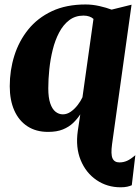

<svg xmlns="http://www.w3.org/2000/svg" viewBox="-20 -564 610 837"><path d="M506 252.5Q447 252.5 400.8 221Q354.5 189.5 331.8 134.2Q309 79 319 7.5L330 -65.5Q317 -45.5 298.8 -28Q280.5 -10.5 254.2 0.2Q228 11 189.5 11Q137 11 99.5 -13.5Q62 -38 42.2 -82.8Q22.5 -127.5 22.5 -188Q22.5 -257.5 42.5 -321.2Q62.5 -385 103.2 -435.5Q144 -486 206.2 -515.2Q268.5 -544.5 353 -544.5Q383 -544.5 413.8 -537.5Q444.5 -530.5 466.5 -522L553.5 -543.5L468.5 64.5Q462.5 108.5 470.5 126.2Q478.5 144 500.5 144Q518 144 533.5 137.2Q549 130.5 570 112.5L554.5 243.5Q546.5 247 534.8 249.8Q523 252.5 506 252.5ZM254 -65.5Q272 -65.5 288.5 -77Q305 -88.5 318.5 -106Q332 -123.5 339.5 -140L387.5 -481.5Q380 -488.5 369 -492.2Q358 -496 344 -496Q308 -496 281.8 -476Q255.5 -456 237.8 -422.2Q220 -388.5 209.8 -347Q199.5 -305.5 195 -262Q190.5 -218.5 190.5 -179Q190.5 -138.5 199 -113.5Q207.5 -88.5 222 -77Q236.5 -65.5 254 -65.5Z"/></svg>

Font: Merriweather 72pt Black
Style: Italic
Weight: 900
Italic angle: -7.8°
Version: Version 2.101